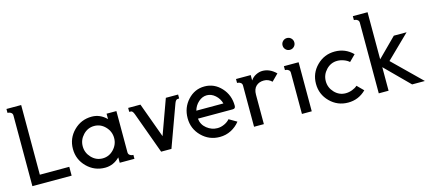

<svg xmlns="http://www.w3.org/2000/svg" viewBox="-60 -1340 4209 1890"><g transform="rotate(-15 2045.0 -395.0)"><path d="M190 -800V-90H490V0H90V-720Q90 -738 77.5 -748Q65 -758 52 -759L40 -760V-800Z M717 -365.5Q670 -316 670 -250Q670 -184 717 -134.5Q764 -85 830 -85Q896 -85 943 -134.5Q990 -184 990 -250Q990 -316 943 -365.5Q896 -415 830 -415Q764 -415 717 -365.5ZM1130 -40V0H980V-55Q915 10 830 10Q722 10 646 -66Q570 -142 570 -250Q570 -358 646 -434Q722 -510 830 -510Q915 -510 980 -445V-500H1080V-80Q1080 -62 1092.5 -52Q1105 -42 1118 -41Z M1584 -500H1709V-460Q1694 -460 1688 -458.5Q1682 -457 1674.5 -448.5Q1667 -440 1660 -420L1507 0H1402L1249 -420Q1242 -439 1235 -448Q1228 -457 1221.5 -458.5Q1215 -460 1200 -460V-500H1325L1455 -144Z M1841 -300H2117Q2103 -351 2064 -385.5Q2025 -420 1979 -420Q1933 -420 1894 -385.5Q1855 -351 1841 -300ZM1999 -80Q2034 -80 2069 -96Q2104 -112 2125 -137L2204 -91Q2167 -44 2114 -17Q2061 10 1999 10Q1891 10 1815 -66Q1739 -142 1739 -250Q1739 -358 1809 -434Q1879 -510 1979 -510Q2079 -510 2149 -434Q2219 -358 2219 -250Q2219 -234 2212 -227Q2205 -220 2189 -220H1836Q1842 -158 1891 -119Q1940 -80 1999 -80Z M2569 -510Q2645 -510 2707 -448L2640 -381Q2606 -415 2559 -415Q2510 -415 2479.5 -386Q2449 -357 2449 -300V0H2349V-420Q2349 -438 2336.5 -448Q2324 -458 2311 -459L2299 -460V-500H2449V-445Q2469 -476 2503 -493Q2537 -510 2569 -510Z M2844.5 -657.5Q2827 -675 2827 -700Q2827 -725 2844.5 -742.5Q2862 -760 2887 -760Q2912 -760 2929.5 -742.5Q2947 -725 2947 -700Q2947 -675 2929.5 -657.5Q2912 -640 2887 -640Q2862 -640 2844.5 -657.5ZM2787 -460V-500H2937V0H2837V-420Q2837 -438 2824.5 -448Q2812 -458 2799 -459Z M3307 -85Q3340 -85 3373.5 -97.5Q3407 -110 3427 -129L3490 -66Q3414 10 3307 10Q3199 10 3123 -66Q3047 -142 3047 -250Q3047 -358 3123 -434Q3199 -510 3307 -510Q3414 -510 3490 -434L3427 -371Q3407 -390 3373.5 -402.5Q3340 -415 3307 -415Q3241 -415 3194 -365.5Q3147 -316 3147 -250Q3147 -184 3194 -134.5Q3241 -85 3307 -85Z M3720 -240V0H3620V-720Q3620 -738 3607.5 -748Q3595 -758 3582 -759L3570 -760V-800H3720V-320L3910 -510H4040L3804 -280L4090 0H3960Z"/></g></svg>

Font: Laverick
Style: Regular
Weight: 400
Designer: Daniel Pimley
Foundry: Daniel Pimley
Version: Version 1.000;PS 001.001;hotconv 1.0.56